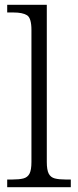

<svg xmlns="http://www.w3.org/2000/svg" viewBox="-20 -780 325 800"><path d="M10 0V-32H31Q60 -32 77.5 -36.5Q95 -41 103 -56.5Q111 -72 111 -105V-655Q111 -705 92.5 -716.5Q74 -728 36 -728H10V-760H175V-105Q175 -72 183 -56.5Q191 -41 208.5 -36.5Q226 -32 254 -32H275V0Z"/></svg>

Font: Noto Serif Sinhala Light
Style: Regular
Weight: 300
Designer: Jelle Bosma - Monotype Design Team
Foundry: Monotype Imaging Inc.
Version: Version 2.007; ttfautohint (v1.8.4.7-5d5b)